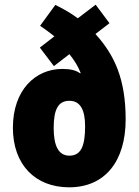

<svg xmlns="http://www.w3.org/2000/svg" viewBox="-20 -789 594 819"><path d="M216 -768 151 -679C172 -665 193 -649 212 -634L150 -586L210 -507L276 -558C298 -531 314 -504 324 -478L322 -476C305 -489 280 -495 246 -495C131 -495 35 -405 35 -244C35 -86 131 10 275 10C427 10 516 -100 516 -280C516 -452 468 -555 387 -644L447 -690L388 -769L312 -711C281 -734 249 -752 216 -768ZM276 -359C324 -359 343 -318 343 -250C343 -167 326 -125 276 -125C229 -125 209 -168 209 -243C209 -322 228 -359 276 -359Z"/></svg>

Font: Noto Sans Devanagari Condensed Black
Style: Regular
Weight: 900
Width: 3
Designer: Jelle Bosma - Monotype Design Team
Foundry: Monotype Imaging Inc.
Version: Version 2.004